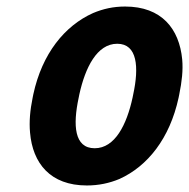

<svg xmlns="http://www.w3.org/2000/svg" viewBox="-20 -558 579 588"><path d="M82 -269 80 -259C72 -220 69 -185 72 -152C80 -58 134 10 246 10C282 10 315 3 346 -10C432 -49 500 -134 527 -259L529 -269C537 -308 541 -343 538 -376C529 -470 475 -538 363 -538C327 -538 296 -531 265 -518C178 -479 109 -394 82 -269ZM388 -269 386 -259C368 -176 332 -104 270 -104C207 -104 203 -175 221 -259L223 -269C241 -351 277 -424 339 -424C401 -424 406 -352 388 -269Z"/></svg>

Font: Asimov
Style: EdgeExtremeIt
Weight: 500
Designer: Google
Version: Version 2.000980: 2014